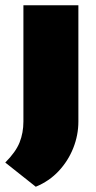

<svg xmlns="http://www.w3.org/2000/svg" viewBox="-41 -520 365 730"><path d="M257 -500V-58Q257 -6 237.5 43Q218 92 182 130.5Q146 169 95 190L-21 98Q19 58 33.5 21.5Q48 -15 48 -58V-500Z"/></svg>

Font: Exo 2 Black
Style: Regular
Weight: 900
Designer: Natanael Gama
Foundry: Natanael Gama
Version: Version 2.010